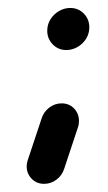

<svg xmlns="http://www.w3.org/2000/svg" viewBox="-20 -364 269 480"><path d="M98.1 -287.4Q98.1 -302.6 106.1 -315.6Q114.1 -328.5 127.4 -336.3Q140.7 -344.1 155.6 -344.1Q175.9 -344.1 189.6 -330Q203.3 -315.9 203.3 -295.6Q203.3 -280.4 195.4 -267.4Q187.4 -254.4 174.1 -246.7Q160.7 -238.9 145.9 -238.9Q125.6 -238.9 111.9 -253Q98.1 -267 98.1 -287.4ZM46.7 51.9Q46.7 45.2 48.9 37.8L84.1 -68.1Q89.3 -84.4 103.1 -95Q117 -105.6 134.1 -105.6Q153 -105.6 165.2 -92.8Q177.4 -80 177.4 -61.9Q177.4 -53.7 175.6 -47.8L140.4 58.1Q135.2 74.4 121.3 85Q107.4 95.6 90.4 95.6Q71.5 95.6 59.1 82.8Q46.7 70 46.7 51.9Z"/></svg>

Font: 26F Galaxy Sans Extra Bold
Style: Italic
Weight: 800
Italic angle: -5°
Designer: C₂₉H₂₅N₃O₅
Version: Version 1.200